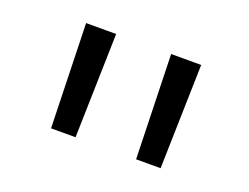

<svg xmlns="http://www.w3.org/2000/svg" viewBox="-64 -852 748 576"><g transform="rotate(20 310.0 -563.5)"><path d="M135.5 -397.3 126.3 -730H222.2L213.7 -397.3ZM407 -397.3 397.8 -730H493.7L485.2 -397.3Z"/></g></svg>

Font: Monaspace Krypton Var
Style: Regular
Weight: 400
Designer: Riley Cran and the Lettermatic Team
Version: Version 1.101 (Monaspace Krypton Var)